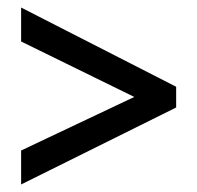

<svg xmlns="http://www.w3.org/2000/svg" viewBox="-20 -612 522 509"><path d="M36 -213V-123L447 -327V-382L36 -592V-502L336 -355Z"/></svg>

Font: Noto Sans Khmer UI Condensed Medium
Style: Regular
Weight: 500
Width: 3
Designer: Danh Hong and the Monotype Design Team
Foundry: Monotype Imaging Inc.
Version: Version 2.002